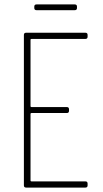

<svg xmlns="http://www.w3.org/2000/svg" viewBox="-20 -848 464 868"><path d="M366 -672H122Q118 -672 118 -668V-368Q118 -364 122 -364H282Q292 -364 292 -354V-347Q292 -337 282 -337H122Q118 -337 118 -333V-32Q118 -28 122 -28H366Q376 -28 376 -18V-10Q376 0 366 0H98Q88 0 88 -10V-690Q88 -700 98 -700H366Q376 -700 376 -690V-682Q376 -672 366 -672ZM135 -812V-818Q135 -828 145 -828H318Q328 -828 328 -818V-812Q328 -802 318 -802H145Q135 -802 135 -812Z"/></svg>

Font: Barlow Condensed Thin
Style: Regular
Weight: 250
Width: 3
Designer: Jeremy Tribby
Foundry: Tribby Type
Version: Version 1.408